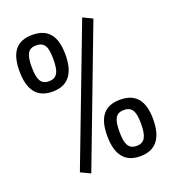

<svg xmlns="http://www.w3.org/2000/svg" viewBox="-130 -797 789 891"><g transform="rotate(-20 265.0 -351.5)"><path d="M411 -280C333 -280 298 -234 298 -143C298 -50 334 -1 411 -1C488 -1 525 -50 525 -142C525 -234 489 -280 411 -280ZM121 -27 169 -4 424 -676 377 -699ZM358 -143C358 -201 370 -229 411 -229C453 -229 465 -201 465 -142C465 -83 453 -52 411 -52C369 -52 358 -83 358 -143ZM131 -702C53 -702 18 -656 18 -564C18 -471 54 -422 131 -422C208 -422 245 -471 245 -563C245 -656 209 -702 131 -702ZM78 -564C78 -622 90 -650 131 -650C174 -650 185 -622 185 -563C185 -504 174 -473 131 -473C89 -473 78 -505 78 -564Z"/></g></svg>

Font: TitilliumText22L
Style: 400 wt
Weight: 400
Designer: Campivisivi
Foundry: Campivisivi
Version: 1.000